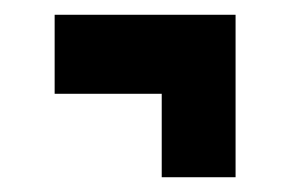

<svg xmlns="http://www.w3.org/2000/svg" viewBox="-20 -393 390 260"><path d="M199 -153V-266H54V-373H299V-153Z"/></svg>

Font: Inconsolata ExtraCondensed ExtraBold
Style: Regular
Weight: 800
Width: 2
Monospace: yes
Designer: Raph Levien, Cyreal, Brenton Simpson
Foundry: Raph Levien, Cyreal, Google
Version: Version 3.001; ttfautohint (v1.8.2.53-6de2)